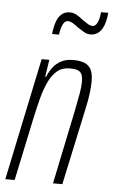

<svg xmlns="http://www.w3.org/2000/svg" viewBox="-54 -762 471 798"><g transform="rotate(5 182.0 -363.0)"><path d="M-1 0 106 -510H138L127 -439H131Q139 -459 152 -477Q165 -495 186 -506.5Q207 -518 237 -518Q267 -518 285.5 -510Q304 -502 312.5 -484.5Q321 -467 321 -436Q321 -415 317.5 -386.5Q314 -358 306 -322L237 0H198L263 -313Q271 -354 276 -382Q281 -410 281 -430Q281 -452 275.5 -463Q270 -474 258 -478Q246 -482 226 -482Q194 -482 173 -464Q152 -446 137.5 -415Q123 -384 113 -345Q103 -306 94 -265L38 0ZM140 -618Q144 -652 152 -672.5Q160 -693 173.5 -703.5Q187 -714 206 -714Q221 -714 234.5 -706.5Q248 -699 261 -688Q272 -680 283.5 -673Q295 -666 305 -666Q316 -666 324 -681Q332 -696 335 -726H365Q362 -693 353.5 -672Q345 -651 331 -640.5Q317 -630 299 -630Q284 -630 271 -638Q258 -646 244 -655Q233 -664 222 -670.5Q211 -677 200 -677Q189 -677 181 -662Q173 -647 169 -618Z"/></g></svg>

Font: Saira UltraCondensed ExtraLight
Style: Italic
Weight: 250
Width: 1
Italic angle: -12°
Designer: Hector Gatti with collaboration of the Omnibus-Type team
Foundry: Omnibus-Type
Version: Version 1.101